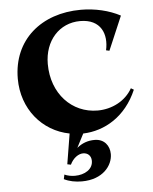

<svg xmlns="http://www.w3.org/2000/svg" viewBox="-52 -553 644 807"><g transform="rotate(-5 270.0 -149.5)"><path d="M261 210C350 210 392 154 392 106C392 71 370 41 329 41C300 41 276 50 254 68L284 10C375 7 465 -45 512 -155L500 -162C471 -110 413 -81 353 -81C245 -81 161 -168 161 -294C161 -392 224 -462 312 -462C400 -462 425 -397 410 -330L424 -327L485 -470C438 -495 379 -509 319 -509C153 -509 30 -408 30 -243C30 -116 112 -17 227 5L206 133L221 136C234 108 257 93 276 93C296 93 309 106 310 125C312 163 275 184 234 184C219 184 203 181 190 175L186 194C208 205 234 210 261 210Z"/></g></svg>

Font: Sinistre
Style: Bold
Weight: 700
Designer: Jules Durand
Foundry: Collletttivo
Version: Version 69.420;Glyphs 3.2 (3217)